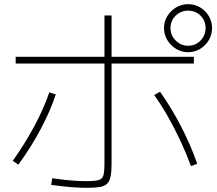

<svg xmlns="http://www.w3.org/2000/svg" viewBox="-20 -875 1040 919"><path d="M397 24Q371 24 339 22Q307 20 276.5 16.5Q246 13 225 10L230 -22Q249 -19 277.5 -15.5Q306 -12 337 -10Q368 -8 393 -8Q434 -8 452 -13Q470 -18 475 -36Q480 -54 480 -95V-801H514V-93Q514 -55 509.5 -31.5Q505 -8 493 4Q481 16 458 20Q435 24 397 24ZM41 -105Q98 -185 144 -270.5Q190 -356 216 -433L247 -423Q221 -344 174.5 -256.5Q128 -169 68 -87ZM894 -80Q872 -140 844 -200Q816 -260 784 -316.5Q752 -373 718 -420L746 -436Q798 -363 845 -273Q892 -183 924 -91ZM55 -571V-603H908V-571ZM880 -625Q849 -625 823 -641Q797 -657 781 -683Q765 -709 765 -740Q765 -772 781 -798Q797 -824 823 -839.5Q849 -855 880 -855Q912 -855 938 -839.5Q964 -824 979.5 -798Q995 -772 995 -740Q995 -709 979.5 -683Q964 -657 938 -641Q912 -625 880 -625ZM880 -656Q916 -656 940 -681Q964 -706 964 -740Q964 -776 940 -800Q916 -824 880 -824Q846 -824 821 -800Q796 -776 796 -740Q796 -706 821 -681Q846 -656 880 -656Z"/></svg>

Font: M PLUS 2 Thin ExtraLight
Style: Regular
Weight: 250
Version: Version 1.001